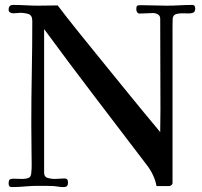

<svg xmlns="http://www.w3.org/2000/svg" viewBox="-20 -756 820 779"><path d="M772 -721Q772 -708 763.5 -704.5Q755 -701 743.5 -701.5Q732 -702 723 -702Q698 -702 689.5 -696.5Q681 -691 680.5 -678.5Q680 -666 680 -645V-13Q680 -9 675.5 -5Q671 -1 666 -1H615Q611 -24 600.5 -46Q590 -68 576 -86Q471 -224 366 -361.5Q261 -499 159 -638Q159 -493 159 -347Q159 -201 159 -55Q159 -38 173.5 -34Q188 -30 201 -30Q212 -30 222 -31Q232 -32 242 -32Q256 -32 256 -16Q256 -6 252 -1.5Q248 3 237 3Q227 3 218 1.5Q209 0 199 -1Q183 -2 167 -2Q151 -2 134 -2Q108 -2 81.5 0.5Q55 3 29 3Q20 3 17.5 -1Q15 -5 15 -12Q15 -23 19 -27Q23 -31 34 -31Q44 -31 53 -30.5Q62 -30 71 -30Q85 -30 95.5 -34Q106 -38 107 -55Q109 -74 108.5 -93.5Q108 -113 108 -132L107 -253Q107 -357 109 -461.5Q111 -566 111 -671Q111 -694 95.5 -699Q80 -704 62 -704Q55 -704 48 -703Q41 -702 34 -702Q27 -702 21 -705.5Q15 -709 15 -716Q15 -736 33 -736Q59 -736 85 -734.5Q111 -733 136 -733Q156 -733 175.5 -733.5Q195 -734 214 -734Q252 -684 291 -635.5Q330 -587 369 -539Q434 -459 499 -379Q564 -299 630 -220L631 -316Q631 -407 630.5 -498Q630 -589 630 -680Q630 -692 621 -697.5Q612 -703 601 -703Q587 -703 573.5 -702Q560 -701 546 -701Q540 -701 536.5 -706.5Q533 -712 533 -717Q533 -728 535.5 -731.5Q538 -735 550 -735Q576 -735 603 -734Q630 -733 656 -733Q682 -733 708.5 -734.5Q735 -736 761 -736Q772 -736 772 -721Z"/></svg>

Font: Kaisei Opti Medium
Style: Regular
Weight: 500
Designer: Font-Kai, 金井和夫
Foundry: KAZUO KANAI
Version: Version 5.003